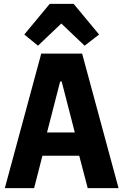

<svg xmlns="http://www.w3.org/2000/svg" viewBox="-20 -976 640 996"><path d="M435 0 391 -168H200L157 0H5L194 -698H406L595 0ZM300 -553H292L224 -289H368ZM362 -956 494 -797 419 -739 298 -854 177 -739 106 -797 238 -956Z"/></svg>

Font: Lilex
Style: Regular
Weight: 400
Monospace: yes
Designer: Mike Abbink, Paul van der Laan, Pieter van Rosmalen, Mikhael Khrustik
Foundry: Mikhael Khrustik
Version: Version 2.510